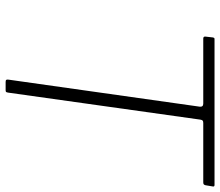

<svg xmlns="http://www.w3.org/2000/svg" viewBox="-70 -712 782 682"><g transform="rotate(90 321.0 -371.0)"><path d="M113 -736Q114 -740 115 -741Q116 -742 120 -742H637Q641 -742 642 -740Q643 -738 642 -734L638 -710Q637 -706 635 -704Q633 -702 628 -702H417Q411 -702 408.5 -700Q406 -698 405 -692L309 -9Q308 -3 306.5 -1.5Q305 0 300 0H271Q265 0 263.5 -2.5Q262 -5 263 -11L359 -690Q360 -702 348 -702H117Q109 -702 110 -710Z"/></g></svg>

Font: Libre Franklin Thin
Style: Italic
Weight: 100
Italic angle: -8°
Designer: Pablo Impallari, Rodrigo Fuenzalida, Nhung Nguyen
Foundry: Impallari Type
Version: Version 3.000